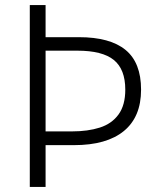

<svg xmlns="http://www.w3.org/2000/svg" viewBox="-20 -734 624 754"><path d="M534 -382Q534 -328 517 -287.5Q500 -247 466.5 -219.5Q433 -192 384 -178Q335 -164 270 -164H159V0H97V-714H159V-588H290Q412 -588 473 -538Q534 -488 534 -382ZM263 -218Q325 -218 372 -233Q419 -248 445.5 -284.5Q472 -321 472 -382Q472 -462 427 -498.5Q382 -535 284 -535H159V-218Z"/></svg>

Font: Noto Sans Hebrew Thin Light
Style: Regular
Weight: 300
Version: Version 3.001